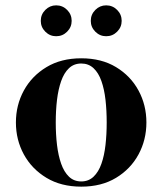

<svg xmlns="http://www.w3.org/2000/svg" viewBox="-20 -688 607 718"><path d="M284 10Q208.5 10 153.8 -23Q99 -56 69.2 -110.5Q39.5 -165 39.5 -230Q39.5 -295 69.2 -349.5Q99 -404 153.8 -437Q208.5 -470 284 -470Q359.5 -470 414 -437Q468.5 -404 498 -349.5Q527.5 -295 527.5 -230Q527.5 -165 498 -110.5Q468.5 -56 414 -23Q359.5 10 284 10ZM284 -9.5Q311 -9.5 329.8 -27.2Q348.5 -45 359.2 -75.5Q370 -106 374.5 -145.8Q379 -185.5 379 -230Q379 -275 374.5 -314.8Q370 -354.5 359.2 -385Q348.5 -415.5 329.8 -433Q311 -450.5 284 -450.5Q256.5 -450.5 238 -433Q219.5 -415.5 208.8 -385Q198 -354.5 193.2 -314.8Q188.5 -275 188.5 -230Q188.5 -185.5 193.2 -145.8Q198 -106 208.8 -75.5Q219.5 -45 238 -27.2Q256.5 -9.5 284 -9.5ZM377 -552.5Q353.5 -552.5 336.5 -569.5Q319.5 -586.5 319.5 -610Q319.5 -634 336.5 -651Q353.5 -668 377 -668Q401 -668 418 -651Q435 -634 435 -610Q435 -586.5 418 -569.5Q401 -552.5 377 -552.5ZM190 -552.5Q166.5 -552.5 149.5 -569.5Q132.5 -586.5 132.5 -610Q132.5 -634 149.5 -651Q166.5 -668 190 -668Q214 -668 231 -651Q248 -634 248 -610Q248 -586.5 231 -569.5Q214 -552.5 190 -552.5Z"/></svg>

Font: Bodoni Moda 11pt
Style: Bold
Weight: 700
Designer: Owen Earl
Foundry: indestructible type
Version: Version 2.004